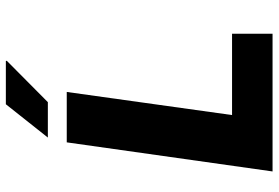

<svg xmlns="http://www.w3.org/2000/svg" viewBox="-164 -764 929 640"><g transform="rotate(-90 300.0 -444.5)"><path d="M48 0 145 -686H313L236 -135H507V0ZM161 -749 272 -889H416L417 -886L279 -749Z"/></g></svg>

Font: Chivo Mono
Style: Bold Italic
Weight: 700
Italic angle: -8.05°
Monospace: yes
Version: Version 1.008